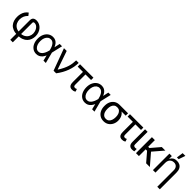

<svg xmlns="http://www.w3.org/2000/svg" viewBox="398 -2503 4445 4445"><g transform="rotate(45 2620.0 -281.0)"><path d="M296.9 202.1V-435.5Q296.9 -493.2 327.4 -519.5Q357.9 -545.9 415 -545.9Q464.4 -545.9 507.6 -525.4Q550.8 -504.9 583.7 -468.3Q616.7 -431.6 635.3 -381.8Q653.8 -332 654.3 -273.4Q653.8 -217.8 636.5 -167Q619.1 -116.2 581.8 -76.2Q544.4 -36.1 484.4 -13.2Q424.3 9.8 337.9 9.8Q253.4 9.8 194.8 -13.4Q136.2 -36.6 100.3 -77.6Q64.5 -118.7 48.3 -171.9Q32.2 -225.1 32.2 -285.2Q32.2 -340.8 45.7 -389.6Q59.1 -438.5 86.2 -478.3Q113.3 -518.1 154.3 -545.9L203.1 -483.4Q160.6 -445.3 138.7 -397.2Q116.7 -349.1 115.2 -285.2Q114.7 -230 137.7 -179.9Q160.6 -129.9 210 -98.6Q259.3 -67.4 337.9 -67.4Q419.4 -67.4 470.7 -97.7Q522 -127.9 546.6 -175.3Q571.3 -222.7 571.3 -273.4Q569.8 -327.1 550.5 -372.1Q531.2 -417 497.1 -444.3Q462.9 -471.7 415 -471.7Q397 -471.7 388.4 -461.7Q379.9 -451.7 379.9 -438.5V202.1Z M949.2 11.7Q881.8 10.7 831.5 -25.4Q781.2 -61.5 753.9 -124.8Q726.6 -188 726.6 -269.5Q726.6 -350.6 755.6 -412.8Q784.7 -475.1 836.4 -510.5Q888.2 -545.9 955.1 -545.9Q1003.9 -545.9 1039.6 -527.1Q1075.2 -508.3 1100.6 -475.1Q1126 -441.9 1143.6 -398.4H1175.8L1188.5 -270.5L1258.8 0H1181.6L1115.2 -270.5Q1109.4 -296.4 1098.6 -330.3Q1087.9 -364.3 1069.3 -396.7Q1050.8 -429.2 1022.9 -450.4Q995.1 -471.7 955.1 -471.7Q912.1 -471.7 879.2 -445.8Q846.2 -419.9 827.6 -374Q809.1 -328.1 809.6 -268.6Q809.1 -210 826.4 -163.6Q843.8 -117.2 875.5 -90.3Q907.2 -63.5 949.2 -63.5Q988.3 -63.5 1016.8 -85Q1045.4 -106.4 1065.2 -139.4Q1085 -172.4 1097.2 -207.3Q1109.4 -242.2 1115.2 -268.6L1173.8 -539.1H1251L1188.5 -268.6L1175.8 -135.7H1147.5Q1128.9 -92.8 1101.6 -59.3Q1074.2 -25.9 1036.6 -7.1Q999 11.7 949.2 11.7Z M1512.7 0 1313.5 -539.1H1403.3L1558.6 -88.9H1564.5Q1609.4 -160.2 1637.7 -219.2Q1666 -278.3 1681.9 -330.6Q1697.8 -382.8 1704.6 -433.6Q1711.4 -484.4 1712.9 -539.1H1795.9Q1795.4 -404.3 1745.4 -267.1Q1695.3 -129.9 1596.7 0Z M2278.3 -539.1V-461.9H1839.8V-539.1ZM2012.7 -539.1H2095.7V-130.9Q2095.7 -100.1 2104.2 -87.2Q2112.8 -74.2 2125.5 -71.5Q2138.2 -68.8 2149.4 -68.4Q2162.1 -68.8 2173.6 -74Q2185.1 -79.1 2192.4 -84L2214.8 -18.6Q2190.9 -0.5 2168.9 4.6Q2147 9.8 2124 9.8Q2069.3 9.8 2041 -23.4Q2012.7 -56.6 2012.7 -134.8Z M2542 11.7Q2474.6 10.7 2424.3 -25.4Q2374 -61.5 2346.7 -124.8Q2319.3 -188 2319.3 -269.5Q2319.3 -350.6 2348.4 -412.8Q2377.4 -475.1 2429.2 -510.5Q2481 -545.9 2547.9 -545.9Q2596.7 -545.9 2632.3 -527.1Q2668 -508.3 2693.4 -475.1Q2718.8 -441.9 2736.3 -398.4H2768.6L2781.2 -270.5L2851.6 0H2774.4L2708 -270.5Q2702.1 -296.4 2691.4 -330.3Q2680.7 -364.3 2662.1 -396.7Q2643.6 -429.2 2615.7 -450.4Q2587.9 -471.7 2547.9 -471.7Q2504.9 -471.7 2471.9 -445.8Q2439 -419.9 2420.4 -374Q2401.9 -328.1 2402.3 -268.6Q2401.9 -210 2419.2 -163.6Q2436.5 -117.2 2468.3 -90.3Q2500 -63.5 2542 -63.5Q2581.1 -63.5 2609.6 -85Q2638.2 -106.4 2658 -139.4Q2677.7 -172.4 2689.9 -207.3Q2702.1 -242.2 2708 -268.6L2766.6 -539.1H2843.8L2781.2 -268.6L2768.6 -135.7H2740.2Q2721.7 -92.8 2694.3 -59.3Q2667 -25.9 2629.4 -7.1Q2591.8 11.7 2542 11.7Z M2920.9 -255.9V-266.6Q2920.4 -338.9 2948 -396.7Q2975.6 -454.6 3028.1 -488.5Q3080.6 -522.5 3154.3 -522.5Q3168.9 -521 3181.6 -512Q3194.3 -502.9 3210.4 -491Q3226.6 -479 3251 -468.8Q3293.5 -451.2 3324 -419.2Q3354.5 -387.2 3371.3 -343.3Q3388.2 -299.3 3388.7 -246.1V-236.3Q3388.2 -172.9 3360.4 -116.7Q3332.5 -60.5 3280.5 -25.4Q3228.5 9.8 3155.3 9.8Q3081.1 9.8 3028.6 -25.4Q2976.1 -60.5 2948.2 -120.6Q2920.4 -180.7 2920.9 -255.9ZM3017.6 -266.6V-255.9Q3017.1 -205.1 3031.2 -162.1Q3045.4 -119.1 3075.9 -93.3Q3106.4 -67.4 3155.3 -67.4Q3202.6 -67.4 3232.4 -93.3Q3262.2 -119.1 3276.6 -162.1Q3291 -205.1 3291 -255.9V-266.6Q3291 -314.5 3276.6 -355Q3262.2 -395.5 3232.2 -420.4Q3202.1 -445.3 3154.3 -445.3Q3106 -445.3 3075.7 -420.4Q3045.4 -395.5 3031.2 -355Q3017.1 -314.5 3017.6 -266.6ZM3428.7 -522.5V-445.3H3154.3V-522.5Z M3913.1 -539.1V-461.9H3474.6V-539.1ZM3647.5 -539.1H3730.5V-130.9Q3730.5 -100.1 3739 -87.2Q3747.6 -74.2 3760.3 -71.5Q3772.9 -68.8 3784.2 -68.4Q3796.9 -68.8 3808.3 -74Q3819.8 -79.1 3827.1 -84L3849.6 -18.6Q3825.7 -0.5 3803.7 4.6Q3781.7 9.8 3758.8 9.8Q3704.1 9.8 3675.8 -23.4Q3647.5 -56.6 3647.5 -134.8Z M3968.8 -539.1H4051.8V-133.8Q4050.8 -95.7 4070.6 -85Q4090.3 -74.2 4113.3 -74.2Q4123 -74.2 4135.5 -76.7Q4147.9 -79.1 4154.3 -81.1V-2.9Q4142.6 0.5 4125.5 3.7Q4108.4 6.8 4084 6.8Q4033.7 6.8 4001 -24.4Q3968.3 -55.7 3968.8 -133.8Z M4306.6 -522.5V0H4210V-522.5ZM4649.4 -522.5 4389.6 -220.7H4274.4L4259.8 -303.7H4346.7L4533.2 -522.5ZM4543 0 4341.8 -234.4 4404.3 -303.7 4665 0Z M4847.7 -324.2V0H4765.6V-539.1H4845.7V-455.1H4852.5Q4871.1 -496.1 4909.9 -521Q4948.7 -545.9 5009.8 -545.9Q5064.5 -545.9 5105.5 -523.7Q5146.5 -501.5 5169.4 -456.5Q5192.4 -411.6 5192.4 -342.8V202.1H5109.4V-336.9Q5109.4 -400.4 5076.4 -436Q5043.5 -471.7 4985.4 -471.7Q4946.3 -471.7 4915.3 -454.3Q4884.3 -437 4866.2 -404.3Q4848.1 -371.6 4847.7 -324.2ZM4951.2 -599.6 4974.6 -763.7H5064.5L5007.8 -599.6Z"/></g></svg>

Font: Inter Display V
Style: Regular
Weight: 400
Designer: Rasmus Andersson
Foundry: rsms
Version: Version 3.015;git-src